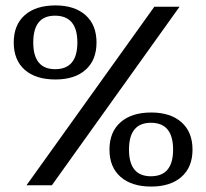

<svg xmlns="http://www.w3.org/2000/svg" viewBox="-20 -685 762 710"><path d="M185.1 -391.1Q111.8 -391.1 71.3 -427Q30.8 -462.9 30.8 -527.8Q30.8 -592.8 71.5 -628.9Q112.3 -665 185.1 -665Q255.9 -665 296.4 -628.9Q336.9 -592.8 336.9 -527.8Q336.9 -462.9 296.6 -427Q256.3 -391.1 185.1 -391.1ZM78.1 0 550.8 -660.2H644L171.9 0ZM184.1 -429.2Q266.1 -429.2 266.1 -527.8Q266.1 -627 183.1 -627Q103 -627 103 -527.8Q103 -429.2 184.1 -429.2ZM539.1 4.9Q466.8 4.9 425.8 -31Q384.8 -66.9 384.8 -131.8Q384.8 -196.8 425.8 -232.9Q466.8 -269 539.1 -269Q610.4 -269 651.1 -232.9Q691.9 -196.8 691.9 -131.8Q691.9 -66.9 651.1 -31Q610.4 4.9 539.1 4.9ZM538.1 -33.2Q620.1 -33.2 620.1 -131.8Q620.1 -231 538.1 -231Q457 -231 457 -131.8Q457 -33.2 538.1 -33.2Z"/></svg>

Font: El Messiri SemiBold
Style: Regular
Weight: 600
Designer: Mohamed Gaber
Foundry: Kief Type Foundry
Version: Version 2.007;PS 002.007;hotconv 1.0.88;makeotf.lib2.5.64775